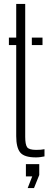

<svg xmlns="http://www.w3.org/2000/svg" viewBox="-20 -790 251 971"><path d="M25 -562V-600H62V-770H107.5V-98Q107.5 -59.5 117 -45.8Q126.5 -32 163 -32Q178 -32 186.2 -32.8Q194.5 -33.5 205 -35.5V1Q195.5 3 184.2 4.5Q173 6 161.5 6Q102.5 6 82.2 -19Q62 -44 62 -101.5V-562ZM141 -562V-600H195V-562ZM120 161 143 102H111V40H178.5V95L152 161Z"/></svg>

Font: Big Shoulders Stencil Display Thin Light
Style: Regular
Weight: 300
Version: Version 2.001